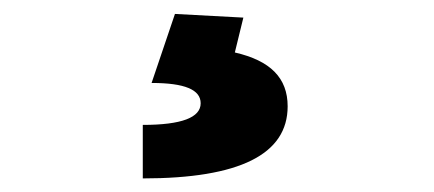

<svg xmlns="http://www.w3.org/2000/svg" viewBox="-20 -23 626 277"><path d="M186 234.4C325.7 234.4 395 199.7 395 130.4C395 89.4 370.1 64.5 318.8 52.7L331.1 2.4L232.4 -2.9L198.7 96.7C246.6 96.7 269.5 106.4 269.5 126C269.5 146.5 242.2 157.2 186 157.2Z"/></svg>

Font: CaskaydiaCove Nerd Font
Style: Bold
Weight: 700
Designer: Aaron Bell
Foundry: Saja Typeworks
Version: Version 2111.1;Nerd Fonts 2.3.0